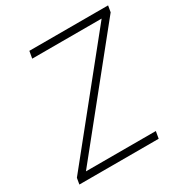

<svg xmlns="http://www.w3.org/2000/svg" viewBox="-168 -860 950 992"><g transform="rotate(-30 306.5 -364.0)"><path d="M22 0 28.3 -36.6 550.3 -685.1H136.2L143.6 -727.5H613.3L606.9 -689.9L85.4 -42H502.4L495.1 0Z"/></g></svg>

Font: Inter 17pt ExtraLight
Style: Italic
Weight: 250
Italic angle: -9.3988°
Version: Version 4.001;git-66647c0bb